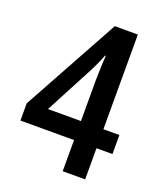

<svg xmlns="http://www.w3.org/2000/svg" viewBox="-133 -804 757 892"><g transform="rotate(20 245.0 -358.0)"><path d="M473 -154H394V0H283V-154H18V-239L280 -716H394V-248H473ZM283 -248V-448Q283 -465 284 -491.5Q285 -518 286 -541.5Q287 -565 288 -572H284Q276 -550 266 -528Q256 -506 246 -487L120 -248Z"/></g></svg>

Font: Noto Sans Sinhala Condensed SemiBold
Style: Regular
Weight: 600
Width: 3
Designer: Jelle Bosma - Monotype Design Team
Foundry: Monotype Imaging Inc.
Version: Version 2.006; ttfautohint (v1.8.4.7-5d5b)